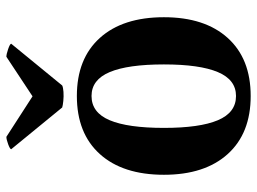

<svg xmlns="http://www.w3.org/2000/svg" viewBox="-122 -670 806 602"><g transform="rotate(-90 281.0 -369.0)"><path d="M281 14Q164 14 99 -58Q34 -130 34 -258Q34 -387 99 -459Q164 -531 281 -531Q398 -531 463 -459Q528 -387 528 -258Q528 -130 463 -58Q398 14 281 14ZM281 -32Q332 -32 356 -89Q380 -146 380 -258Q380 -371 356 -428Q332 -485 281 -485Q229 -485 205 -428Q181 -371 181 -258Q181 -146 205 -89Q229 -32 281 -32ZM153 -752 280 -670 404 -752Q412 -752 428 -746.5Q444 -741 445 -737L314 -577Q308 -574 294 -573Q280 -572 265.5 -573.5Q251 -575 245 -577L114 -737Q115 -741 130 -746.5Q145 -752 153 -752Z"/></g></svg>

Font: Arima Thin
Style: Regular
Weight: 100
Designer: Joana Correia and Natanael Gama
Foundry: NDISCOVER
Version: Version 1.101;gftools[0.9.23]